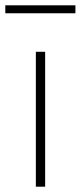

<svg xmlns="http://www.w3.org/2000/svg" viewBox="-35 -703 304 723"><path d="M135 0H100V-508H135ZM-15 -653V-683H249V-653Z"/></svg>

Font: IBM Plex Sans ExtraLight
Style: Regular
Weight: 250
Designer: Mike Abbink, Paul van der Laan, Pieter van Rosmalen
Foundry: Bold Monday
Version: Version 3.201